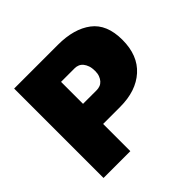

<svg xmlns="http://www.w3.org/2000/svg" viewBox="-164 -840 1013 1013"><g transform="rotate(-45 343.0 -333.5)"><path d="M265 -203V0H65V-667H392Q511 -667 581 -614Q651 -561 651 -445Q651 -329 581 -266Q511 -203 392 -203ZM265 -353H367Q380 -353 392 -357.5Q404 -362 413 -372Q422 -382 427.5 -396.5Q433 -411 433 -430Q433 -453 427.5 -469Q422 -485 413 -496Q404 -507 392 -512Q380 -517 367 -517H265Z"/></g></svg>

Font: Maven Pro Black
Style: Regular
Weight: 900
Designer: Joe Prince
Foundry: Joe Prince
Version: Version 2.103